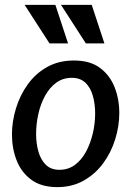

<svg xmlns="http://www.w3.org/2000/svg" viewBox="-20 -754 538 787"><path d="M215 13Q149 13 108 -17.5Q67 -48 48 -97Q29 -146 29 -203Q29 -256 45.5 -310Q62 -364 94 -408.5Q126 -453 173.5 -479.5Q221 -506 283 -506Q349 -506 389.5 -476Q430 -446 449.5 -397Q469 -348 469 -291Q469 -238 452.5 -184Q436 -130 403.5 -85.5Q371 -41 323.5 -14Q276 13 215 13ZM223 -58Q260 -58 287.5 -78.5Q315 -99 333 -133Q351 -167 360.5 -207.5Q370 -248 370 -289Q370 -328 360.5 -361.5Q351 -395 330 -415Q309 -435 274 -435Q238 -435 210.5 -415Q183 -395 164.5 -361Q146 -327 137 -286Q128 -245 128 -205Q128 -166 137.5 -132.5Q147 -99 168 -78.5Q189 -58 223 -58ZM356 -734 408 -576H332L230 -734ZM207 -734 259 -576H183L81 -734Z"/></svg>

Font: Rosario SemiBold
Style: Italic
Weight: 600
Italic angle: -8.05°
Designer: Hector Gatti
Foundry: Omnibus Type
Version: Version 1.101; ttfautohint (v1.8.1.43-b0c9)